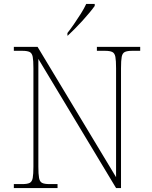

<svg xmlns="http://www.w3.org/2000/svg" viewBox="-20 -951 771 971"><path d="M50 0V-20H93Q118 -20 130 -26Q142 -32 145.5 -51Q149 -70 149 -108V-606Q149 -645 145.5 -663.5Q142 -682 130 -688Q118 -694 93 -694H50V-714H170L567 -55V-606Q567 -645 563.5 -663.5Q560 -682 548 -688Q536 -694 511 -694H470V-714H689V-694H648Q623 -694 611 -688Q599 -682 595.5 -663.5Q592 -645 592 -606V0H567L174 -653V-108Q174 -70 177.5 -51Q181 -32 193 -26Q205 -20 230 -20H271V0ZM321 -784Q336 -803 354 -829Q372 -855 389 -882Q406 -909 416 -931H459V-921Q450 -908 433.5 -888Q417 -868 397 -846Q377 -824 357.5 -804.5Q338 -785 323 -771H321Z"/></svg>

Font: Noto Serif Thai Thin
Style: Regular
Weight: 250
Version: Version 2.001